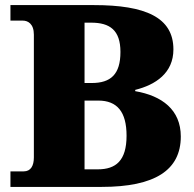

<svg xmlns="http://www.w3.org/2000/svg" viewBox="-20 -734 760 754"><path d="M21 0H379C589 0 690 -66 690 -198C690 -303 616 -358 511 -376V-381C591 -401 661 -447 661 -540C661 -666 551 -714 349 -714H21V-653H70C89 -653 113 -641 113 -598V-116C113 -83 101 -61 73 -61H21ZM340 -408H312V-645H338C411 -645 453 -616 453 -530C453 -442 415 -408 340 -408ZM364 -69H312V-339H366C440 -339 477 -295 477 -201C477 -103 435 -69 364 -69Z"/></svg>

Font: Noto Serif Georgian Black
Style: Regular
Weight: 900
Designer: Monotype Design Team, Akaki Razmadze
Foundry: Google LLC
Version: Version 2.003